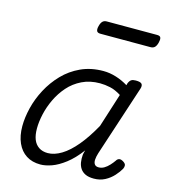

<svg xmlns="http://www.w3.org/2000/svg" viewBox="-115 -856 853 965"><g transform="rotate(15 311.5 -373.5)"><path d="M184 17Q141 17 110.5 -2.5Q80 -22 63.5 -59Q47 -96 47 -146Q47 -191 59.5 -242Q72 -293 98 -342Q124 -391 162.5 -431Q201 -471 253 -495Q305 -519 370 -519Q403 -519 436.5 -508.5Q470 -498 499 -480L502 -491Q508 -505 516 -510Q524 -515 539 -515Q564 -515 570.5 -506.5Q577 -498 572 -482L451 -113Q445 -94 444 -78.5Q443 -63 449.5 -54Q456 -45 471 -45Q486 -45 499.5 -53Q513 -61 525 -74Q537 -87 546 -100Q551 -109 560 -111.5Q569 -114 582 -106Q595 -98 596 -89Q597 -80 592 -70Q582 -52 563.5 -31.5Q545 -11 519.5 2.5Q494 16 462 16Q435 16 418 8Q401 0 391.5 -14Q382 -28 379 -46.5Q376 -65 378 -86Q379 -92 380.5 -98Q382 -104 384 -110Q348 -62 311.5 -34Q275 -6 242.5 5.5Q210 17 184 17ZM121 -154Q121 -120 130 -97Q139 -74 158 -61Q177 -48 205 -48Q239 -48 276 -70.5Q313 -93 350.5 -138Q388 -183 424 -248L480 -424Q450 -443 422.5 -449Q395 -455 369 -455Q317 -455 276 -435Q235 -415 206 -382Q177 -349 158 -309Q139 -269 130 -228.5Q121 -188 121 -154ZM306 -696Q290 -696 286.5 -705.5Q283 -715 287 -730Q291 -747 299 -755.5Q307 -764 321 -764H583Q599 -764 602 -754.5Q605 -745 601 -730Q597 -713 589 -704.5Q581 -696 566 -696Z"/></g></svg>

Font: Playwrite DK Loopet Light
Style: Regular
Weight: 300
Version: Version 1.003